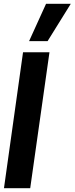

<svg xmlns="http://www.w3.org/2000/svg" viewBox="-20 -997 395 1017"><path d="M1 0 102 -720H242L140 0ZM134 -779 224 -977H355L232 -779Z"/></svg>

Font: Host Grotesk ExtraBold
Style: Italic
Weight: 800
Italic angle: -8°
Designer: Doğukan Karapınar
Foundry: Element Type
Version: Version 1.003; ttfautohint (v1.8.4.7-5d5b)